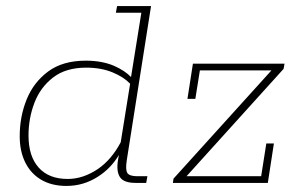

<svg xmlns="http://www.w3.org/2000/svg" viewBox="-20 -603 986 633"><path d="M199 10Q151 10 116.5 -10Q82 -30 63.5 -67Q45 -104 45 -154Q45 -219 68 -275.5Q91 -332 139 -367.5Q187 -403 263 -403Q316 -403 356 -386Q392 -370 412 -349L446 -561H362L366 -583H478L398 -75Q393 -43 400 -32.5Q407 -22 433 -22H466L462 0H427Q388 0 375.5 -19Q363 -38 369 -75L372 -92Q345 -47 302 -20Q255 10 199 10ZM203 -13Q254 -13 303 -46Q348 -77 378 -134L409 -327Q388 -349 352 -364Q314 -380 264 -380Q197 -380 155 -347.5Q113 -315 93.5 -264Q74 -213 74 -156Q74 -88 107.5 -50.5Q141 -13 203 -13ZM550 0 552 -14 875 -371H639L624 -277H598L616 -393H918L915 -376L595 -22H841L858 -130H883L863 0Z"/></svg>

Font: Rokkitt SemiBold Thin
Style: Italic
Weight: 250
Italic angle: -9°
Version: Version 3.103